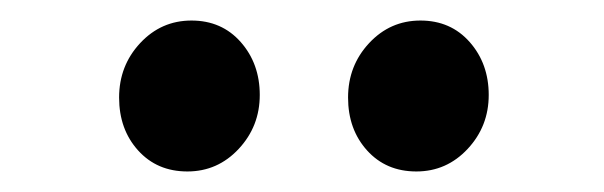

<svg xmlns="http://www.w3.org/2000/svg" viewBox="-20 -965 588 187"><path d="M162.5 -798Q133 -798 114.5 -818.5Q96 -839 96 -870Q96 -901 116.5 -923Q137 -945 166.5 -945Q196 -945 214.5 -924Q233 -903 233 -872.5Q233 -842 212.5 -820Q192 -798 162.5 -798ZM385.5 -798Q356 -798 337.5 -818.5Q319 -839 319 -870Q319 -901 339.5 -923Q360 -945 389.5 -945Q419 -945 437.5 -924Q456 -903 456 -872.5Q456 -842 435.5 -820Q415 -798 385.5 -798Z"/></svg>

Font: Cherry Swash
Style: Bold
Weight: 700
Designer: Kasatkina Nataliya
Foundry: Nataliya Kasatkina
Version: Version 1.001